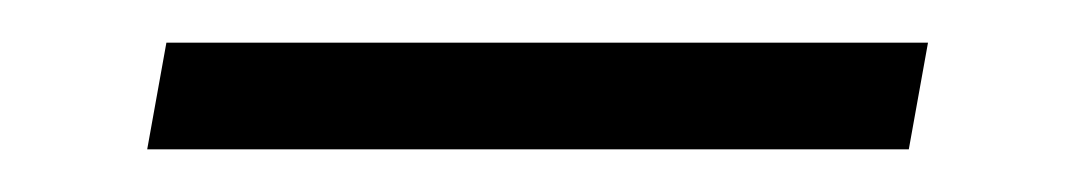

<svg xmlns="http://www.w3.org/2000/svg" viewBox="-20 -301 501 90"><path d="M58 -281H415L406 -231H49Z"/></svg>

Font: Fahkwang SemiBold
Style: Italic
Weight: 600
Italic angle: -10°
Version: Version 1.000; ttfautohint (v1.6)